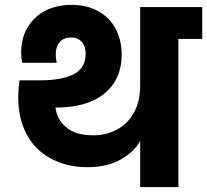

<svg xmlns="http://www.w3.org/2000/svg" viewBox="-20 -769 851 789"><path d="M556 -740C556 -740 556 -419 556 -419C556 -419 556 -419 556 -419C556 -375 548 -338 531 -307C514 -276 490 -252 461 -237C432 -221 399 -213 363 -213C363 -213 363 -213 363 -213C314 -213 277 -224 252 -246C227 -267 212 -294 208 -327C208 -327 210 -327 210 -327C210 -327 210 -327 210 -327C297 -327 364 -347 411 -386C457 -425 480 -478 480 -545C480 -545 480 -545 480 -545C480 -586 471 -622 454 -653C437 -684 413 -707 382 -724C351 -741 315 -749 274 -749C274 -749 274 -749 274 -749C236 -749 201 -742 170 -727C139 -712 114 -689 95 -659C76 -629 67 -593 67 -550C67 -550 67 -550 67 -550C67 -541 68 -528 71 -511C71 -511 213 -511 213 -511C213 -511 213 -511 213 -511C210 -526 209 -537 209 -546C209 -546 209 -546 209 -546C209 -567 215 -584 226 -597C237 -609 253 -615 272 -615C272 -615 272 -615 272 -615C291 -615 305 -609 316 -597C327 -584 332 -568 332 -549C332 -549 332 -549 332 -549C332 -509 316 -481 283 -464C250 -447 204 -439 147 -439C147 -439 60 -439 60 -439C60 -439 60 -439 60 -439C57 -418 55 -394 55 -367C55 -367 55 -367 55 -367C55 -309 67 -259 90 -216C113 -173 147 -140 190 -117C233 -94 282 -82 339 -82C339 -82 339 -82 339 -82C392 -82 437 -92 475 -113C512 -134 539 -159 556 -190C556 -190 556 0 556 0C556 0 713 0 713 0C713 0 713 -609 713 -609C713 -609 811 -609 811 -609C811 -609 811 -740 811 -740C811 -740 556 -740 556 -740Z"/></svg>

Font: Girnar Poppins
Style: Bold
Weight: 500
Designer: Ninad Kale (Devanagari), Jonny Pinhorn (Latin)
Foundry: Indian Type Foundry
Version: ""